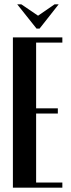

<svg xmlns="http://www.w3.org/2000/svg" viewBox="-20 -873 329 893"><path d="M270 -699V-675H148V-369H249V-345H148V-24H270V0H40V-699ZM79 -853 157 -800 234 -853H253L164 -740H150L60 -853Z"/></svg>

Font: Moniqa Extra Bold Narrow Heading
Style: Regular
Weight: 800
Width: 4
Designer: Rajesh Rajput
Foundry: Rajesh Rajput
Version: Version 1.000;December 15, 2022;FontCreator 14.0.0.2794 32-b